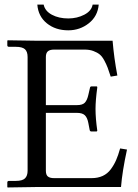

<svg xmlns="http://www.w3.org/2000/svg" viewBox="-20 -824 610 846"><path d="M415 -803.7Q410.6 -752.4 371.3 -721.4Q332 -690.4 280.8 -690.4Q224.6 -690.4 186.5 -721.2Q148.4 -752 144.5 -803.7H172.4Q178.2 -775.4 208.7 -759Q239.3 -742.7 280.8 -742.7Q319.8 -742.7 351.6 -759.3Q383.3 -775.9 388.2 -803.7ZM353 -605.5H218.3Q199.7 -605.5 190.9 -597.9Q182.1 -590.3 182.1 -572.8V-360.8H318.8Q343.3 -360.8 353.5 -371.3Q363.8 -381.8 369.1 -405.3L376 -435.1Q377 -443.4 383.3 -443.4H405.3Q408.7 -443.4 408.7 -439Q400.9 -381.8 400.9 -343.8Q400.9 -302.7 408.7 -248L406.2 -244.6H383.3Q376 -244.6 375 -252L369.1 -282.7Q364.7 -305.7 353.8 -316.2Q342.8 -326.7 318.8 -326.7H182.1V-71.8Q182.1 -53.2 191.2 -46.1Q200.2 -39.1 218.3 -39.1H383.8Q411.1 -39.1 432.4 -48.8Q453.6 -58.6 468 -77.9Q482.4 -97.2 491.7 -118.7Q501 -140.1 509.3 -169.9L539.6 -165Q518.6 -68.4 513.2 0H141.6L13.7 2L12.2 0V-20Q12.2 -26.9 20 -26.9H49.8Q78.6 -26.9 90.1 -38.1Q101.6 -49.3 101.6 -71.8V-572.8Q101.6 -596.7 89.8 -607.2Q78.1 -617.7 49.8 -617.7H20Q12.2 -617.7 12.2 -624.5V-644.5L14.2 -646.5L142.1 -644.5H476.1Q482.4 -568.4 497.1 -491.2L467.8 -486.3Q459.5 -512.2 454.3 -525.9Q449.2 -539.6 439.7 -557.4Q430.2 -575.2 419.4 -584Q408.7 -592.8 391.8 -599.1Q375 -605.5 353 -605.5Z"/></svg>

Font: Libertinage
Style: l
Weight: 400
Designer: OSP
Foundry: OSP
Version: Version 1.0; 2008; OFL relea